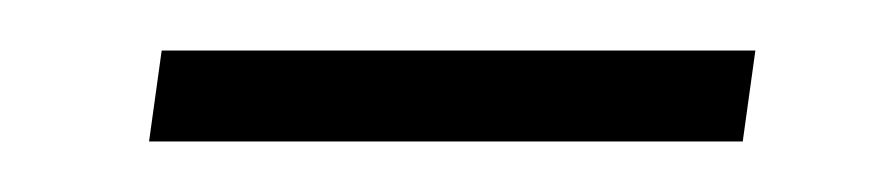

<svg xmlns="http://www.w3.org/2000/svg" viewBox="-20 -343 347 76"><path d="M279 -323 274 -287H39L44 -323Z"/></svg>

Font: Pathway Extreme Condensed Light
Style: Italic
Weight: 300
Width: 3
Italic angle: -8°
Version: Version 1.001;gftools[0.9.26]